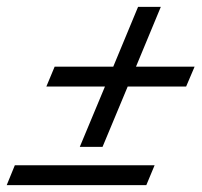

<svg xmlns="http://www.w3.org/2000/svg" viewBox="-36 -631 585 557"><path d="M195.5 -205 268.5 -380H98.5L122.5 -437.5H292.5L364.5 -611H430.5L358.5 -437.5H528.5L504 -380H334.5L261.5 -205ZM-16.5 -94 7 -151.5H412.5L388.5 -94Z"/></svg>

Font: Libre Caslon Text Medium Italic
Style: Regular
Weight: 500
Italic angle: -22.583°
Designer: Pablo Impallari, Rodrigo Fuenzalida, Katja Schimmel
Foundry: Pablo Impallari, Rodrigo Fuenzalida
Version: Version 2.000